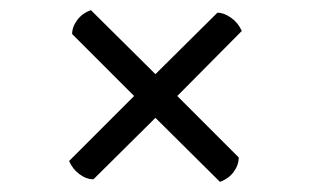

<svg xmlns="http://www.w3.org/2000/svg" viewBox="-20 -479 612 378"><path d="M413 -121 286 -247 164 -126Q150 -126 136.5 -136Q123 -146 116 -162L244 -290L122 -412Q122 -426 132 -439.5Q142 -453 159 -459L286 -333L408 -454Q421 -454 435 -444Q449 -434 456 -418L329 -290L450 -169Q450 -154 440 -140.5Q430 -127 413 -121Z"/></svg>

Font: Petrona SemiBold
Style: Regular
Weight: 600
Designer: Ringo R. Seeber
Foundry: Ringo R. Seeber
Version: Version 2.001; ttfautohint (v1.8.3)